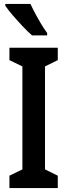

<svg xmlns="http://www.w3.org/2000/svg" viewBox="-20 -957 343 977"><path d="M274 0H28V-63L94 -95V-619L28 -651V-714H274V-651L209 -619V-95L274 -63ZM135 -937Q145 -915 160 -887Q175 -859 191 -832.5Q207 -806 220 -789V-777H143Q124 -793 97 -821.5Q70 -850 45 -879Q20 -908 7 -928V-937Z"/></svg>

Font: Noto Sans Malayalam ExtraCondensed SemiBold
Style: Regular
Weight: 600
Width: 2
Designer: Jelle Bosma - Monotype Design Team
Foundry: Monotype Imaging Inc.
Version: Version 2.104; ttfautohint (v1.8.4.7-5d5b)